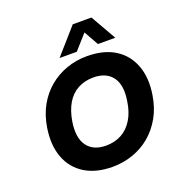

<svg xmlns="http://www.w3.org/2000/svg" viewBox="-163 -1083 1179 1237"><g transform="rotate(-20 427.0 -464.5)"><path d="M400 11Q287 11 210.5 -36.5Q134 -84 102 -170Q70 -256 88 -370Q101 -453 137 -517Q173 -581 226 -625Q279 -669 345 -692.5Q411 -716 485 -716Q600 -716 675.5 -669Q751 -622 783.5 -536.5Q816 -451 798 -337Q785 -253 748.5 -188.5Q712 -124 659.5 -80Q607 -36 540.5 -12.5Q474 11 400 11ZM407 -132Q467 -132 513.5 -157.5Q560 -183 590.5 -233Q621 -283 631 -353Q649 -460 607.5 -516.5Q566 -573 477 -573Q418 -573 371.5 -548Q325 -523 295.5 -474Q266 -425 254 -353Q237 -246 278 -189Q319 -132 407 -132ZM317 -765 471 -940H599L699 -765H580L524 -865L435 -765Z"/></g></svg>

Font: Nunito Sans 6pt ExtraBold
Style: Italic
Weight: 800
Italic angle: -9°
Version: Version 3.101;gftools[0.9.27]